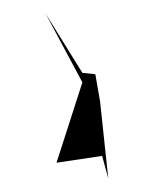

<svg xmlns="http://www.w3.org/2000/svg" viewBox="-20 -830 213 282"><path d="M139 -568 127 -681 120 -721 101 -723 47 -810 101 -709 63 -591 130 -601Z"/></svg>

Font: Charger Distortion
Style: 2
Weight: 400
Designer: Jasper
Foundry: Cannot Into Space Fonts
Version: Version 0.98